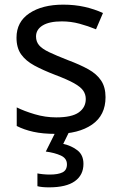

<svg xmlns="http://www.w3.org/2000/svg" viewBox="-20 -566 519 826"><path d="M434 -148Q434 -70 376 -30Q318 10 220 10Q164 10 123.5 1Q83 -8 52 -24V-104Q84 -88 129.5 -74.5Q175 -61 222 -61Q289 -61 319 -82.5Q349 -104 349 -140Q349 -160 338 -176Q327 -192 298.5 -208Q270 -224 217 -244Q165 -264 128 -284Q91 -304 71 -332Q51 -360 51 -404Q51 -472 106.5 -509Q162 -546 252 -546Q301 -546 343.5 -536.5Q386 -527 423 -510L393 -440Q359 -454 322 -464Q285 -474 246 -474Q192 -474 163.5 -456.5Q135 -439 135 -409Q135 -387 148 -371.5Q161 -356 191.5 -341.5Q222 -327 273 -307Q324 -288 360 -268Q396 -248 415 -219.5Q434 -191 434 -148ZM339 139Q339 187 302 213.5Q265 240 191 240Q159 240 141 235V180Q150 182 165 183.5Q180 185 194 185Q230 185 249 175.5Q268 166 268 141Q268 115 241.5 103Q215 91 177 86L220 0H278L252 53Q288 61 313.5 81Q339 101 339 139Z"/></svg>

Font: Noto Sans Manichaean
Style: Regular
Weight: 400
Designer: Monotype Design Team
Foundry: Monotype Imaging Inc.
Version: Version 2.005; ttfautohint (v1.8.4.7-5d5b)